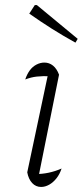

<svg xmlns="http://www.w3.org/2000/svg" viewBox="-20 -735 328 761"><path d="M130 -21 119 -45Q147 -45 173 -50.5Q199 -56 224 -67Q217 -45 204 -28.5Q191 -12 175 -3Q159 6 143 6Q122 6 107.5 -9.5Q93 -25 88 -52L174 -458L183 -433Q149 -434 126 -431.5Q103 -429 80 -420Q87 -441 98 -456Q109 -471 124.5 -479Q140 -487 156 -487Q175 -487 190 -475Q205 -463 214 -439ZM279 -566Q230 -593 185 -621.5Q140 -650 96 -681L118 -715H126L288 -581Z"/></svg>

Font: Piazzolla Thin Thin
Style: Italic
Weight: 250
Italic angle: -11.3°
Version: Version 2.005